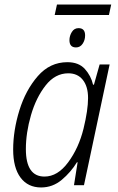

<svg xmlns="http://www.w3.org/2000/svg" viewBox="-20 -816 519 846"><path d="M460 -750 470 -796H231L221 -750ZM355 -660Q355 -692 326 -692Q307 -692 296.5 -675Q286 -658 286 -639Q286 -607 315 -607Q333 -607 344 -623Q355 -639 355 -660ZM94 -159Q94 -231 116.5 -308.5Q139 -386 181 -439.5Q223 -493 281 -493Q322 -493 345 -464Q368 -435 368 -384Q368 -331 348 -249Q327 -164 280.5 -101Q234 -38 176 -38Q94 -38 94 -159ZM319 -101H322L306 0H350L463 -532H419L394 -443H390Q381 -482 354 -512Q327 -542 277 -542Q200 -542 146.5 -480.5Q93 -419 65.5 -330Q38 -241 38 -157Q38 -77 70.5 -33.5Q103 10 161 10Q212 10 252 -23.5Q292 -57 319 -101Z"/></svg>

Font: Noto Sans UI SemiCondensed Light
Style: Italic
Weight: 300
Width: 4
Designer: Monotype Design Team
Foundry: Monotype Imaging Inc.
Version: 1.001